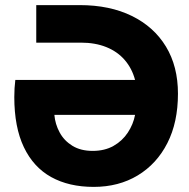

<svg xmlns="http://www.w3.org/2000/svg" viewBox="-20 -720 742 752"><path d="M347 12Q250 12 180.5 -26.5Q111 -65 73.5 -143.5Q36 -222 36 -340Q36 -359 37 -374.5Q38 -390 40 -407H509Q497 -452 468.5 -485Q440 -518 396.5 -535.5Q353 -553 297 -553H122V-700H292Q410 -700 496.5 -657.5Q583 -615 630 -537.5Q677 -460 677 -353Q677 -241 635.5 -159.5Q594 -78 519.5 -33Q445 12 347 12ZM343 -129Q390 -129 424.5 -148.5Q459 -168 480.5 -200.5Q502 -233 509 -270H193Q196 -234 213.5 -201.5Q231 -169 263.5 -149Q296 -129 343 -129Z"/></svg>

Font: MuseoModerno Thin
Style: Bold
Weight: 700
Version: Version 1.003